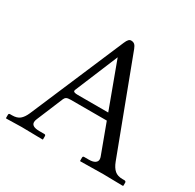

<svg xmlns="http://www.w3.org/2000/svg" viewBox="-146 -815 987 974"><g transform="rotate(30 347.5 -328.0)"><path d="M259.3 -283.2H437.5L338.9 -549.8L235.4 -300.8Q233.4 -296.4 233.4 -292.5Q233.4 -283.2 259.3 -283.2ZM140.1 -71.8Q135.7 -61.5 135.7 -53.2Q135.7 -26.9 182.1 -26.9H210.9Q219.2 -26.9 219.2 -18.6V0L217.3 2Q118.2 0 93.8 0Q93.8 0 4.4 2L2.4 0V-18.6Q2.4 -26.9 10.3 -26.9H22Q50.8 -26.9 66.9 -40Q83 -53.2 95.2 -81.1L328.6 -628.4Q335.4 -644.5 341.8 -651.1Q348.1 -657.7 356 -657.7Q368.7 -657.7 376.5 -650.9Q384.3 -644 390.1 -628.4L594.7 -86.4Q606.4 -55.7 623.3 -41.3Q640.1 -26.9 668.9 -26.9H680.2Q683.6 -26.9 686.8 -24.7Q689.9 -22.5 689.9 -18.6V0L686.5 2Q610.4 0 571.3 0L438.5 2L436.5 0V-18.6Q436.5 -26.9 444.3 -26.9H472.2Q495.1 -26.9 507.1 -34.7Q519 -42.5 519 -55.2Q519 -63.5 515.6 -71.8L451.7 -244.1H241.2Q223.6 -244.1 216.1 -240Q208.5 -235.8 204.6 -226.6Z"/></g></svg>

Font: Libertinage
Style: l
Weight: 400
Designer: OSP
Foundry: OSP
Version: Version 1.0; 2008; OFL relea